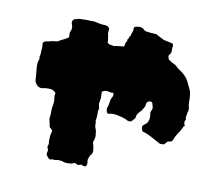

<svg xmlns="http://www.w3.org/2000/svg" viewBox="-56 -490 642 562"><g transform="rotate(10 264.5 -209.0)"><path d="M237 -23Q233 -16 234.5 -8.5Q236 -1 232 6H225Q223 6 218 3Q216 4 213.5 4.5Q211 5 209 6Q207 5 204.5 4Q202 3 200 2Q197 2 195 3Q191 6 175 6Q170 6 164.5 4Q159 2 154 2Q149 1 144 2.5Q139 4 137 3Q133 2 128.5 3.5Q124 5 121 2Q113 -6 113 -10Q113 -13 113.5 -15.5Q114 -18 115 -21Q114 -22 114 -25Q110 -30 112.5 -35.5Q115 -41 113 -46Q113 -60 113.5 -64Q114 -68 117 -79Q116 -82 113.5 -84Q111 -86 108 -89Q107 -96 105 -103Q103 -110 103 -117Q105 -124 104.5 -131.5Q104 -139 105 -146Q107 -160 107.5 -162.5Q108 -165 106 -181Q106 -183 106.5 -185Q107 -187 107 -190Q106 -192 101 -195.5Q96 -199 91 -199Q84 -200 76 -199Q72 -199 66 -197Q57 -197 52 -202Q43 -210 43 -220Q43 -227 41.5 -240.5Q40 -254 40 -261Q40 -266 40.5 -270Q41 -274 43 -277Q44 -280 43.5 -282.5Q43 -285 43 -289Q45 -291 45 -300Q45 -309 46 -313Q46 -316 45.5 -320Q45 -324 45 -328Q48 -333 53.5 -334Q59 -335 64 -336Q69 -338 75 -338.5Q81 -339 87 -340Q93 -344 100.5 -347.5Q108 -351 115 -355Q120 -360 118 -363Q117 -372 119 -375Q121 -378 122 -386Q122 -390 120 -396Q117 -402 120 -408Q123 -413 128 -413.5Q133 -414 137 -416Q145 -416 154 -416.5Q163 -417 171 -416Q176 -416 180.5 -416Q185 -416 189 -415Q196 -413 203 -412Q210 -411 217 -411Q219 -411 221 -410Q223 -409 224 -409Q231 -404 229 -398Q228 -388 229 -385.5Q230 -383 231 -374Q232 -371 232 -368Q232 -365 232 -362Q237 -357 242 -357Q247 -357 251 -355Q259 -357 266 -357.5Q273 -358 281 -359Q283 -362 283 -366Q283 -370 286 -374Q288 -376 287.5 -379Q287 -382 290 -384Q292 -392 293.5 -392Q295 -392 296 -399Q297 -403 298.5 -406Q300 -409 300 -413Q298 -423 312 -423Q320 -425 328 -420Q330 -417 336 -414Q341 -413 352 -412Q363 -411 369 -411Q372 -408 381 -404Q390 -400 393 -398Q399 -397 406 -395.5Q413 -394 420 -392Q420 -391 421 -389.5Q422 -388 422 -386Q421 -381 421 -376.5Q421 -372 421 -366Q416 -357 414.5 -356Q413 -355 417 -344Q423 -341 423.5 -340Q424 -339 430 -336Q439 -333 446 -325Q452 -321 460 -315Q478 -302 486 -281Q488 -276 491.5 -269.5Q495 -263 496 -254Q497 -244 497 -233.5Q497 -223 499 -217Q501 -209 498 -202Q497 -199 497 -196Q497 -193 496 -191Q496 -187 495.5 -186Q495 -185 496 -183Q497 -182 496.5 -180.5Q496 -179 496 -178L494 -175V-167L496 -164V-163Q497 -161 496 -160.5Q495 -160 493 -158Q492 -154 491 -153Q490 -152 488 -147Q484 -140 479 -133Q474 -126 471 -117Q471 -116 469.5 -114Q468 -112 467 -110Q464 -109 461.5 -108.5Q459 -108 455 -107Q454 -106 451.5 -103Q449 -100 446 -97H434Q424 -102 407 -111.5Q390 -121 379 -123Q372 -130 375 -140Q377 -143 381 -145.5Q385 -148 388 -152Q392 -160 392 -168V-174Q389 -184 393 -189Q397 -194 393 -205Q392 -210 390.5 -212Q389 -214 382 -214Q381 -214 377.5 -211Q374 -208 374 -206Q374 -199 371 -194Q368 -189 365 -184Q361 -180 358.5 -177Q356 -174 353 -170Q352 -168 351.5 -164Q351 -160 350 -158Q346 -154 343 -150Q340 -146 335 -146Q333 -146 332 -146.5Q331 -147 329 -147Q322 -152 302.5 -156.5Q283 -161 274 -158Q273 -157 271.5 -157Q270 -157 269 -158Q266 -158 266 -160Q261 -170 265 -177Q267 -183 267.5 -187.5Q268 -192 269 -197Q270 -203 272 -205Q274 -207 275 -213Q276 -221 271.5 -220Q267 -219 265 -220Q261 -221 259 -221.5Q257 -222 253 -222Q248 -222 243.5 -219.5Q239 -217 240 -216Q241 -210 240.5 -208.5Q240 -207 241 -200Q240 -196 239.5 -191Q239 -186 238 -181L241 -167Q239 -161 239 -161Q239 -154 239 -146.5Q239 -139 237 -131Q239 -126 238.5 -120.5Q238 -115 240 -110Q243 -104 243.5 -98Q244 -92 245 -85Q244 -82 243.5 -78Q243 -74 241 -70V-64Q243 -60 243.5 -56Q244 -52 245 -47Q247 -34 239 -28Q237 -24 237 -23Z"/></g></svg>

Font: Daruma Drop One
Style: Regular
Weight: 400
Designer: Maniackers Design
Version: Version 1.000